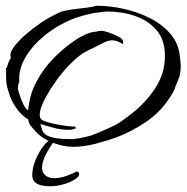

<svg xmlns="http://www.w3.org/2000/svg" viewBox="-26 -487 648 667"><path d="M229 23Q195 23 158 9Q121 -5 98 -30Q86 -43 80 -51Q74 -59 72 -72Q48 -87 31.5 -110.5Q15 -134 6.5 -159Q-2 -184 -4 -201Q-5 -213 -5 -224.5Q-5 -236 -5 -247V-248Q-8 -251 -3 -251Q-1 -258 3.5 -270Q8 -282 12 -286V-287Q10 -291 10 -295Q10 -308 24.5 -327Q39 -346 62.5 -366.5Q86 -387 113.5 -406Q141 -425 167 -437Q183 -447 205.5 -451Q228 -455 251.5 -457.5Q275 -460 293 -463Q298 -464 303 -465.5Q308 -467 312 -467Q354 -467 402.5 -456.5Q451 -446 494 -424.5Q537 -403 566 -369.5Q595 -336 599 -290Q600 -279 601 -271.5Q602 -264 602 -256Q602 -242 598 -223Q596 -216 589 -200Q582 -184 580 -176Q576 -167 570.5 -158Q565 -149 559 -141Q529 -96 480.5 -63Q432 -30 379 -10Q346 2 305.5 12.5Q265 23 229 23ZM206 -4H235V-5Q249 -6 263 -9.5Q277 -13 290 -16Q296 -18 306 -22Q316 -26 327 -31Q338 -36 348.5 -40.5Q359 -45 365 -48Q383 -56 399 -68Q415 -80 431 -92Q480 -130 513.5 -181Q547 -232 547 -293Q547 -348 518.5 -381.5Q490 -415 444.5 -431Q399 -447 348 -447Q341 -447 333.5 -446Q326 -445 319 -444Q304 -443 289 -439.5Q274 -436 260 -432Q222 -422 182.5 -400Q143 -378 109.5 -346.5Q76 -315 57 -278Q38 -241 41 -202Q38 -197 37 -190.5Q36 -184 36 -178Q37 -173 42.5 -156Q48 -139 56 -123Q64 -107 72 -104Q76 -156 100 -202Q124 -248 161.5 -286Q199 -324 242 -352Q255 -360 274 -368.5Q293 -377 310 -377Q314 -379 318.5 -379.5Q323 -380 327 -380Q334 -380 352 -374Q370 -368 386 -359.5Q402 -351 402 -341Q402 -339 401 -338L402 -333Q380 -347 365 -347Q352 -347 340 -341.5Q328 -336 317 -330Q304 -323 290 -316.5Q276 -310 262 -302Q240 -287 216 -262.5Q192 -238 171 -209Q150 -180 134.5 -152Q119 -124 114 -104Q112 -96 112 -87Q112 -80 115 -75Q119 -69 135 -64Q151 -59 171 -55Q191 -51 209 -49Q227 -47 236 -47L237 -40H234Q225 -36 212 -36Q187 -36 162.5 -42.5Q138 -49 114 -56Q116 -50 118 -44Q120 -38 122 -32Q127 -20 142.5 -14Q158 -8 176 -6Q194 -4 206 -4ZM148 160Q86 160 86 122Q86 96 98 67.5Q110 39 125.5 19.5Q141 0 151 0Q154 0 156 1H160L162 4Q149 20 134.5 47.5Q120 75 120 95Q120 112 131.5 122Q143 132 162 132Q183 132 205 124Q227 116 240 109Q249 109 249 118Q249 127 233 137Q217 147 193.5 153.5Q170 160 148 160Z"/></svg>

Font: Qwitcher Grypen
Style: Bold
Weight: 700
Designer: Robert E. Leuschke
Foundry: Robert E. Leuschke
Version: Version 1.100; ttfautohint (v1.8.3)